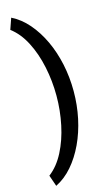

<svg xmlns="http://www.w3.org/2000/svg" viewBox="-150 -847 647 1118"><g transform="rotate(-15 173.5 -288.0)"><path d="M179.2 -288.6Q179.2 -377.9 161.1 -463.6Q143.1 -549.3 107.4 -618.7Q71.8 -688 18.6 -728L42 -795.4Q97.2 -768.1 141.4 -717Q185.5 -666 217.3 -598.4Q249 -530.8 265.9 -451.7Q282.7 -372.6 282.7 -288.6Q282.7 -204.6 265.9 -125.5Q249 -46.4 217.3 21.2Q185.5 88.9 141.4 139.9Q97.2 190.9 42 218.3L18.6 150.9Q71.8 110.4 107.4 41Q143.1 -28.3 161.1 -114Q179.2 -199.7 179.2 -288.6Z"/></g></svg>

Font: Vazirmatn UI NL Medium
Style: Regular
Weight: 500
Designer: Saber Rastikerdar
Foundry: Saber Rastikerdar
Version: Version 33.003